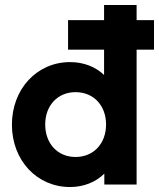

<svg xmlns="http://www.w3.org/2000/svg" viewBox="-20 -743 640 773"><path d="M262 10C317 10 366 -10 400 -44V0H530V-543H600V-662H530V-723H399V-662H254V-543H399V-441C365 -474 317 -493 262 -493C128 -493 28 -384 28 -241C28 -98 128 10 262 10ZM162 -242C162 -318 212 -372 284 -372C357 -372 407 -318 407 -242C407 -165 357 -111 284 -111C212 -111 162 -165 162 -242Z"/></svg>

Font: MV Cash SemiBold
Style: Regular
Weight: 600
Designer: Rodrigo Fuenzalida
Foundry: fragTYPE
Version: Version 1.100;Glyphs 3.1.2 (3151)